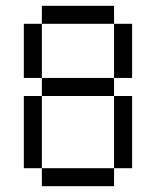

<svg xmlns="http://www.w3.org/2000/svg" viewBox="-20 -645 540 665"><path d="M125 -62.5V0H375V-62.5ZM125 -62.5Q125 -62.5 125 -312.5H62.5Q62.5 -312.5 62.5 -62.5ZM375 -62.5H437.5Q437.5 -62.5 437.5 -312.5H375Q375 -312.5 375 -62.5ZM125 -312.5H375V-375H125ZM125 -375V-562.5H62.5V-375ZM375 -375H437.5V-562.5H375ZM125 -562.5H375V-625H125Z"/></svg>

Font: CalcUnifontExMono
Style: Regular
Weight: 500
Version: Version 15.0.06